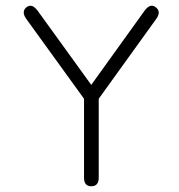

<svg xmlns="http://www.w3.org/2000/svg" viewBox="-20 -648 631 675"><path d="M275.4 -300.8 71.3 -583Q63.5 -594.7 63.5 -603.5Q63.5 -614.3 71.3 -621.1Q79.1 -627.9 87.9 -627.9Q98.6 -627.9 112.3 -610.4L300.8 -349.6L488.3 -610.4Q501 -627.9 513.7 -627.9Q521.5 -627.9 529.8 -620.6Q538.1 -613.3 538.1 -603.5Q538.1 -594.7 530.3 -583L327.1 -300.8V-23.4Q327.1 6.8 300.8 6.8Q275.4 6.8 275.4 -23.4Z"/></svg>

Font: Jura
Style: Book
Weight: 400
Version: Version 2.3